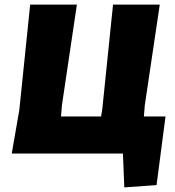

<svg xmlns="http://www.w3.org/2000/svg" viewBox="-20 -667 762 834"><path d="M31 0 64 -190 111 -647H314L249 -210L245 -161H419L424 -190L471 -647H674L609 -210L605 -161H699L660 137L520 147L514 0Z"/></svg>

Font: Alegreya Sans SC Black
Style: Italic
Weight: 900
Italic angle: -7°
Designer: Juan Pablo del Peral
Foundry: Huerta Tipografica
Version: Version 2.007